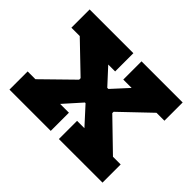

<svg xmlns="http://www.w3.org/2000/svg" viewBox="-123 -743 934 934"><g transform="rotate(45 344.5 -276.0)"><path d="M610 -426 422.5 -247 459 -316.5V-241.5L420 -310.5L611.5 -125H664.5V0H364.5V-125H415L296.5 -255L359 -215H285.5L364 -255L248 -125H308.5V0H24.5V-125H78L266.5 -309.5L230 -241V-315L269.5 -246L82 -426H24.5V-551.5H325.5V-426H278L393 -301L330.5 -342.5H404L324.5 -301L439 -426H381.5V-551.5H664.5V-426Z"/></g></svg>

Font: Hepta Slab ExtraLight
Style: Bold
Weight: 700
Version: Version 1.102